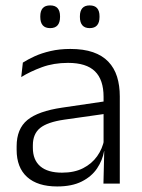

<svg xmlns="http://www.w3.org/2000/svg" viewBox="-20 -679 526 710"><path d="M362.5 0 365.5 -121.5 363 -131V-288.5V-321Q363 -384 331.2 -415.2Q299.5 -446.5 231.5 -446.5Q178.5 -446.5 135 -430.5Q91.5 -414.5 58.5 -394L64.5 -447.5Q82.5 -459 108 -470.8Q133.5 -482.5 166.8 -490.2Q200 -498 240 -498Q289 -498 323.8 -486Q358.5 -474 380.5 -451Q402.5 -428 412.8 -395.5Q423 -363 423 -322.5V0ZM191.5 10.5Q119 10.5 80.2 -24.5Q41.5 -59.5 41.5 -125V-138Q41.5 -202.5 81.2 -235.2Q121 -268 210 -281L373 -305L376 -259L217.5 -236.5Q155.5 -227.5 128.5 -205.8Q101.5 -184 101.5 -141.5V-132.5Q101.5 -87.5 129 -64Q156.5 -40.5 209.5 -40.5Q255 -40.5 287.2 -57Q319.5 -73.5 339.2 -101.2Q359 -129 365.5 -163.5L377.5 -120.5H365Q359 -86 338.8 -56Q318.5 -26 282.2 -7.8Q246 10.5 191.5 10.5ZM165.5 -575Q147 -575 138 -585.5Q129 -596 129 -616V-619Q129 -638.5 138 -648.8Q147 -659 165.5 -659Q184 -659 193 -648.8Q202 -638.5 202 -619V-616Q202 -596 193 -585.5Q184 -575 165.5 -575ZM311.5 -575Q293.5 -575 284.5 -585.5Q275.5 -596 275.5 -616V-619Q275.5 -638.5 284.5 -648.8Q293.5 -659 311.5 -659Q330 -659 339 -648.8Q348 -638.5 348 -619V-616Q348 -596 339 -585.5Q330 -575 311.5 -575Z"/></svg>

Font: Anek Telugu Light
Style: Regular
Weight: 300
Version: Version 1.003